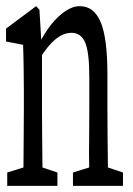

<svg xmlns="http://www.w3.org/2000/svg" viewBox="-27 -606 433 626"><path d="M-3.4 0V-43.5L73.2 -67.4H89.4L160.2 -43.5V0ZM48.3 0Q49.3 -27.3 49.6 -72.8Q49.8 -118.2 50.3 -166.5Q50.8 -214.8 50.8 -252.4V-310.1Q50.8 -343.3 50.3 -367.9Q49.8 -392.6 49.6 -414.3Q49.3 -436 48.3 -460L-7.3 -470.7V-512.7L90.8 -585.9L101.6 -574.2L109.9 -435.1V-433.1V-252.4Q109.9 -214.8 110.4 -166.5Q110.8 -118.2 111.3 -73.2Q111.8 -28.3 112.3 0ZM210.9 0V-43.5L287.6 -67.4H303.2L374 -43.5V0ZM262.7 0Q263.7 -22 263.7 -54.7Q263.7 -72.3 263.7 -72.3Q263.2 -75.2 263.2 -102.1Q263.2 -132.8 263.7 -165.5Q264.2 -198.2 264.2 -252.4V-354Q264.2 -436.5 250.5 -467.8Q236.8 -499 206.1 -499Q189.5 -499 173.1 -490.7Q156.7 -482.4 139.6 -464.6Q122.6 -446.8 103.5 -416.5L94.2 -462.4H100.1Q117.7 -498 139.6 -525.6Q161.6 -553.2 185.8 -569.6Q210 -585.9 233.4 -585.9Q279.3 -585.9 301.3 -533.7Q323.2 -481.4 323.2 -364.3V-252.4Q323.2 -213.9 323.7 -165.3Q324.2 -116.7 324.7 -72.5Q325.2 -28.3 325.7 0Z"/></svg>

Font: Scarab Serif
Style: Condensed
Weight: 400
Designer: John Roberts
Foundry: Scarab
Version: 1.0